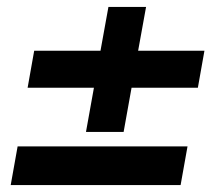

<svg xmlns="http://www.w3.org/2000/svg" viewBox="-20 -536 640 556"><path d="M229 -154 252 -282H60L79 -389H271L294 -516H403L380 -389H572L553 -282H361L338 -154ZM11 0 31 -112H523L503 0Z"/></svg>

Font: Rethink Sans
Style: Bold Italic
Weight: 700
Italic angle: -10°
Designer: The Rethink Sans project authors (Hans Thiessen). DM Sans designed by Colophon Foundry.
Foundry: Rethink Communications LLC
Version: Version 1.001